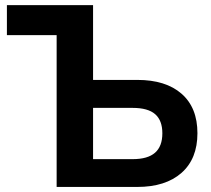

<svg xmlns="http://www.w3.org/2000/svg" viewBox="-20 -739 835 759"><path d="M203.9 -600.1H7.3V-718.8H347.9V-423.1H522.7Q635.3 -423.1 697.9 -368.3Q760.5 -313.5 760.5 -212.4Q760.5 -111.1 697.4 -55.5Q634.3 0 522.5 0H203.9ZM621.8 -212.2Q621.8 -262.7 593.4 -287.6Q564.9 -312.5 504.4 -312.5H347.9V-109.9H504.4Q564 -109.9 592.9 -135.3Q621.8 -160.6 621.8 -212.2Z"/></svg>

Font: Min Sans VF VF
Style: Regular
Weight: 400
Designer: Jinseong-Kim, NotoSansCJK, Nunito
Foundry: Jinseong-Kim
Version: Version 1.420;Glyphs 3.1.2 (3151)